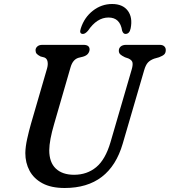

<svg xmlns="http://www.w3.org/2000/svg" viewBox="-20 -924 848 959"><path d="M532 -214 637.5 -576Q644 -597.5 642 -610.5Q640 -623.5 621.5 -632L604 -638Q587.5 -646 580.5 -652.8Q573.5 -659.5 573.5 -671Q573.5 -683.5 583 -691.8Q592.5 -700 610.5 -700H777.5Q792.5 -700 800.2 -692.8Q808 -685.5 808 -674.5Q808 -660 800.5 -652.5Q793 -645 774.5 -638L750 -631Q729.5 -623.5 718.5 -611.2Q707.5 -599 700 -573L593 -206.5Q528.5 15 303 15Q235.5 15 192 -8.5Q148.5 -32 127.5 -71.5Q106.5 -111 106.5 -159.5Q107 -191.5 115.8 -230.8Q124.5 -270 134.5 -305L215 -582Q220.5 -601 217.5 -616.5Q214.5 -632 201.5 -637L182.5 -642Q168 -649.5 162.8 -656Q157.5 -662.5 157.5 -674Q158 -684.5 166.8 -692.2Q175.5 -700 192 -700H397Q427.5 -700 427.5 -676.5Q427 -665.5 419.5 -655.8Q412 -646 395 -641L371 -635Q343 -626 332 -586.5L250.5 -305Q226.5 -223.5 226 -173.5Q226 -113 258.8 -82Q291.5 -51 350 -51Q414.5 -51 460.5 -89Q506.5 -127 532 -214ZM522 -836.5Q464 -836.5 419.5 -770.5Q405.5 -754.5 394.5 -754.5Q374 -754.5 383.5 -782Q401 -837 444 -870.5Q487 -904 540 -904Q593 -904 618.2 -870.5Q643.5 -837 632.5 -782Q627 -754.5 606.5 -754.5Q595.5 -754.5 590 -770.5Q580 -836.5 522 -836.5Z"/></svg>

Font: Fraunces 9pt S100
Style: Italic
Weight: 400
Italic angle: -16°
Version: Version 1.000; ttfautohint (v1.8.3)